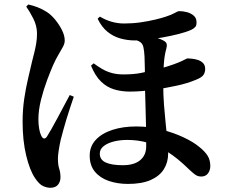

<svg xmlns="http://www.w3.org/2000/svg" viewBox="-20 -805 1040 880"><path d="M438 -728.8Q463.5 -713.4 491.6 -705.3Q519.8 -697.3 548.9 -697.3Q587.9 -697.3 624.4 -702.6Q661 -707.9 691.1 -715.1Q721.1 -722.3 739.4 -728.5Q767 -737.5 781.1 -745.8Q795.1 -754 801.6 -754Q819.2 -754 837.4 -749.1Q855.6 -744.2 868.1 -733.1Q880.7 -722.1 880.7 -703.8Q881.4 -688.4 874.9 -681.3Q868.3 -674.2 857.4 -668.7Q833.4 -657.9 798.1 -649Q762.7 -640.1 724.6 -633.3Q686.6 -626.5 652.9 -623.1Q619.3 -619.6 598.8 -619.6Q563.9 -619.6 531.1 -628.9Q498.3 -638.2 471.9 -660Q445.5 -681.8 427.4 -719.4ZM409.4 -514.7Q429 -500 448.6 -488.6Q468.2 -477.2 492.1 -470.5Q516 -463.9 545.7 -463.9Q591.3 -463.9 624 -470.2Q656.7 -476.5 684.9 -483.2Q715 -490.5 745.1 -499.9Q775.2 -509.3 797.9 -518.5Q816 -526.1 826.4 -531.7Q836.8 -537.3 839.3 -537.3Q844.6 -537.3 857.8 -536.1Q871 -535 885.3 -530.8Q899.5 -526.5 910 -516.7Q920.4 -506.9 920.4 -488.7Q920.4 -473 912.3 -461.3Q904.2 -449.7 878.7 -439.6Q839.2 -422.9 789.8 -412.3Q740.4 -401.8 693.4 -394.5Q660.2 -390.2 632.3 -387.7Q604.4 -385.2 574.9 -385.2Q536.6 -385.2 503.2 -395.3Q469.7 -405.3 443.1 -431.1Q416.4 -456.8 397.1 -504.3ZM578.6 -629.5 617.9 -646.2Q636.5 -644.6 657.4 -640.8Q678.2 -636.9 697.8 -631.5Q717.4 -626 729.3 -619Q742.1 -612.3 744 -603.1Q745.9 -593.9 741.9 -580.2Q733.1 -549.8 730.6 -506.8Q728.1 -463.9 728.1 -422Q728.1 -369.3 731.7 -323.6Q735.3 -278 739.4 -238.4Q743.5 -198.9 747.1 -164.6Q750.7 -130.3 750.7 -101.1Q750.7 -60.7 730.9 -29.3Q711.2 2.1 670.7 20Q630.1 38 566.4 38Q518.7 38 478.6 24.3Q438.6 10.6 414.8 -18.2Q391.1 -47.1 391.1 -91.7Q391.1 -134 418.8 -163.9Q446.5 -193.8 494.8 -209.6Q543.1 -225.4 604.4 -225.4Q664.3 -225.4 719.6 -211.3Q775 -197.1 820.2 -176Q865.5 -154.9 893.5 -131.5Q919.9 -110.5 931.9 -90.7Q943.9 -70.9 943.9 -43.7Q943.9 -25 933.4 -10.4Q922.8 4.1 902.1 4.1Q885.1 4.1 872 -6.4Q858.9 -16.9 846 -29.1Q793.7 -80.4 747.3 -109.5Q700.9 -138.6 656.4 -151.2Q612 -163.7 562.8 -163.7Q530.6 -163.7 501.9 -156.6Q473.3 -149.4 455.3 -135.4Q437.4 -121.3 437.4 -100.8Q437.4 -72.9 464.3 -60.4Q491.2 -47.8 543 -47.8Q594.8 -47.8 622.4 -70.7Q650.1 -93.6 650.1 -134.7Q650.1 -182.8 649.2 -227.6Q648.3 -272.3 647.1 -311.5Q646 -350.7 645.1 -382.7Q644.2 -414.8 644.2 -436.9Q644.2 -461.4 643.9 -490.4Q643.7 -519.3 642.4 -545.6Q641 -572 637.4 -587.9Q633.7 -609.3 613.3 -617.4Q592.9 -625.5 578.6 -629.5ZM100.3 -774.7 109.8 -784.5Q131 -779.7 151.9 -771.9Q172.8 -764 194.9 -749.9Q213.7 -737.9 232.6 -715.2Q251.4 -692.4 264.1 -667Q276.7 -641.5 276.7 -619.5Q276.7 -606.1 269 -591.3Q261.3 -576.5 249 -556.4Q236.8 -536.3 223.3 -506.2Q212.1 -480.7 196.1 -438.3Q180.2 -396 168.1 -348.2Q156 -300.4 156 -258.1Q156 -234 159.7 -213.9Q163.4 -193.7 169.1 -183Q174.8 -171.1 181.7 -170.2Q188.7 -169.4 195.4 -179.4Q202.7 -190.6 215.9 -213.9Q229.2 -237.2 244.4 -265.9Q259.6 -294.6 274.6 -322.5Q289.5 -350.4 299.7 -369.4L318.2 -361.8Q310.4 -339.6 301.9 -313.2Q293.3 -286.9 284.8 -259.5Q276.3 -232.1 269.6 -206.9Q262.9 -181.8 257.9 -162.7Q252.3 -137 248.9 -114.4Q245.5 -91.9 245.5 -78.4Q245.5 -49.8 251.4 -31.7Q257.2 -13.6 257.2 7.2Q257.2 27.9 245.7 41.8Q234.1 55.7 210.5 55.7Q195.6 55.7 177.7 47.9Q159.8 40.1 140.6 11.2Q116.3 -24.4 99.9 -92.5Q83.6 -160.7 83.6 -247.1Q83.6 -301.8 91.1 -352.7Q98.7 -403.5 109.2 -447.2Q119.7 -490.9 126.7 -522.2Q132.5 -544.5 137.5 -565.1Q142.6 -585.7 146.1 -607Q149.6 -628.2 149.6 -651.2Q149.6 -686.7 132.3 -720.5Q115 -754.3 100.3 -774.7Z"/></svg>

Font: Noto Serif SC
Style: Regular
Weight: 200
Designer: Ryoko NISHIZUKA 西塚涼子 (kana & ideographs); Frank Grießhammer (Latin, Greek & Cyrillic); Wenlong ZHANG 张文龙 (bopomofo); San
Foundry: Adobe
Version: Version 2.001;hotconv 1.1.0;makeotfexe 2.6.0